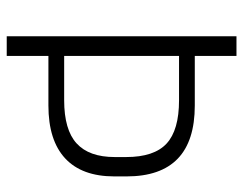

<svg xmlns="http://www.w3.org/2000/svg" viewBox="-98 -642 740 585"><g transform="rotate(90 272.5 -350.0)"><path d="M91 -700H151V-573H302Q410 -573 464 -521Q518 -469 518 -365V-328Q518 -229 463 -178Q408 -127 302 -127H147V-175H286Q376 -175 417.5 -213Q459 -251 459 -329V-364Q459 -449 418 -487Q377 -525 286 -525H137L151 -542V0H91Z"/></g></svg>

Font: Pathway Extreme 28pt ExtraLight
Style: Regular
Weight: 250
Designer: Eduardo Rodriguez Tunni
Foundry: Eduardo Rodriguez Tunni
Version: Version 1.001;gftools[0.9.26]